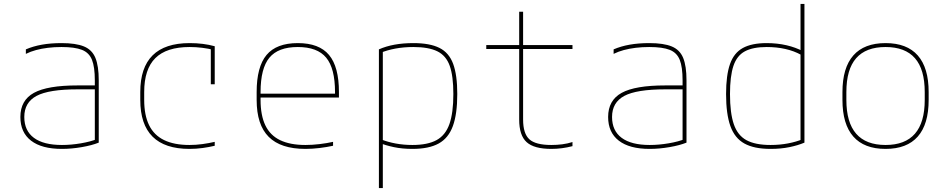

<svg xmlns="http://www.w3.org/2000/svg" viewBox="-20 -750 4840 980"><path d="M296 10Q193 10 138.5 -32Q84 -74 84 -153Q84 -238 153 -276Q222 -314 376 -314H474V-294H376Q229 -294 166.5 -260.5Q104 -227 104 -153Q104 -83 153 -46.5Q202 -10 296 -10Q343 -10 393 -18.5Q443 -27 477 -41L464 -27V-340Q464 -408 449.5 -444.5Q435 -481 398.5 -495.5Q362 -510 294 -510Q257 -510 224.5 -506Q192 -502 164 -494.5Q136 -487 112 -475V-498Q149 -514 194 -522Q239 -530 294 -530Q367 -530 408.5 -513Q450 -496 467 -454.5Q484 -413 484 -340V-22Q449 -8 397 1Q345 10 296 10Z M947 10Q696 10 696 -240V-280Q696 -530 948 -530Q1018 -530 1076 -514V-320H1056V-508L1071 -495Q1045 -502 1012.5 -506Q980 -510 948 -510Q830 -510 773 -453.5Q716 -397 716 -280V-240Q716 -162 741 -111Q766 -60 817.5 -35Q869 -10 947 -10Q980 -10 1013 -14.5Q1046 -19 1076 -26V-6Q1047 1 1014 5.5Q981 10 947 10Z M1539 10Q1413 10 1351.5 -51.5Q1290 -113 1290 -240V-280Q1290 -409 1340.5 -469.5Q1391 -530 1500 -530Q1609 -530 1659.5 -469.5Q1710 -409 1710 -280V-252H1300V-272H1700L1690 -262V-280Q1690 -401 1645 -455.5Q1600 -510 1500 -510Q1400 -510 1355 -455.5Q1310 -401 1310 -280V-240Q1310 -161 1334.5 -110Q1359 -59 1410 -34.5Q1461 -10 1539 -10Q1574 -10 1611.5 -14.5Q1649 -19 1680 -26V-6Q1648 1 1611 5.5Q1574 10 1539 10Z M1914 -498Q1986 -530 2090 -530Q2174 -530 2223 -505.5Q2272 -481 2293 -424Q2314 -367 2314 -270Q2314 -168 2291.5 -106.5Q2269 -45 2219 -17.5Q2169 10 2085 10Q2033 10 1990.5 1Q1948 -8 1916 -21L1924 -39Q1959 -25 2000 -17.5Q2041 -10 2085 -10Q2163 -10 2208.5 -35Q2254 -60 2274 -117Q2294 -174 2294 -270Q2294 -362 2275.5 -414Q2257 -466 2212.5 -488Q2168 -510 2090 -510Q2041 -510 1998 -502Q1955 -494 1922 -480L1934 -498V210H1914Z M2794 10Q2706 10 2668 -24.5Q2630 -59 2630 -140V-500H2462V-520H2630V-690H2650V-520H2902V-500H2650V-140Q2650 -68 2682 -39Q2714 -10 2794 -10Q2823 -10 2850 -13.5Q2877 -17 2902 -25V-4Q2875 3 2848 6.5Q2821 10 2794 10Z M3296 10Q3193 10 3138.5 -32Q3084 -74 3084 -153Q3084 -238 3153 -276Q3222 -314 3376 -314H3474V-294H3376Q3229 -294 3166.5 -260.5Q3104 -227 3104 -153Q3104 -83 3153 -46.5Q3202 -10 3296 -10Q3343 -10 3393 -18.5Q3443 -27 3477 -41L3464 -27V-340Q3464 -408 3449.5 -444.5Q3435 -481 3398.5 -495.5Q3362 -510 3294 -510Q3257 -510 3224.5 -506Q3192 -502 3164 -494.5Q3136 -487 3112 -475V-498Q3149 -514 3194 -522Q3239 -530 3294 -530Q3367 -530 3408.5 -513Q3450 -496 3467 -454.5Q3484 -413 3484 -340V-22Q3449 -8 3397 1Q3345 10 3296 10Z M3913 10Q3829 10 3779.5 -17.5Q3730 -45 3708 -106.5Q3686 -168 3686 -270Q3686 -366 3706 -423Q3726 -480 3771.5 -505Q3817 -530 3893 -530Q3947 -530 3994.5 -519Q4042 -508 4079 -488L4069 -470Q4033 -490 3988.5 -500Q3944 -510 3893 -510Q3823 -510 3782 -488Q3741 -466 3723.5 -413.5Q3706 -361 3706 -270Q3706 -173 3725.5 -116Q3745 -59 3790 -34.5Q3835 -10 3913 -10Q3960 -10 4002 -18Q4044 -26 4078 -40L4066 -22V-730H4086V-22Q4053 -8 4009.5 1Q3966 10 3913 10Z M4500 10Q4391 10 4335.5 -53Q4280 -116 4280 -240V-280Q4280 -404 4335.5 -467Q4391 -530 4500 -530Q4609 -530 4664.5 -467Q4720 -404 4720 -280V-240Q4720 -116 4664.5 -53Q4609 10 4500 10ZM4500 -10Q4600 -10 4650 -67.5Q4700 -125 4700 -240V-280Q4700 -396 4650 -453Q4600 -510 4500 -510Q4400 -510 4350 -453Q4300 -396 4300 -280V-240Q4300 -125 4350 -67.5Q4400 -10 4500 -10Z"/></svg>

Font: M PLUS Code Latin Expanded Thin
Style: Regular
Weight: 250
Width: 7
Designer: Coji Morishita
Foundry: UNDERFOREST DESIGN
Version: Version 1.002; ttfautohint (v1.8.3)